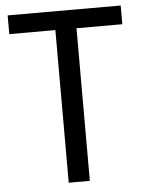

<svg xmlns="http://www.w3.org/2000/svg" viewBox="-52 -756 596 797"><g transform="rotate(-5 246.0 -357.0)"><path d="M290 0H202V-636H10V-714H481V-636H290Z"/></g></svg>

Font: Noto Sans Thai SemiCondensed
Style: Regular
Weight: 400
Width: 4
Designer: Monotype Design Team
Foundry: Monotype Imaging Inc.
Version: Version 2.001